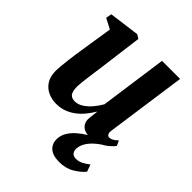

<svg xmlns="http://www.w3.org/2000/svg" viewBox="-214 -672 1010 1010"><g transform="rotate(45 291.5 -167.0)"><path d="M171.5 11Q139 11 111 -1.8Q83 -14.5 65.5 -40.8Q48 -67 47.5 -108.5Q47.5 -125 49.5 -146.2Q51.5 -167.5 54.2 -191.5Q57 -215.5 60.5 -239Q64 -262.5 67 -283L95.5 -465.5L38 -495.5L44 -527.5L214.5 -550L236.5 -536.5L204 -286.5Q201 -266 198 -243.5Q195 -221 192.2 -199.8Q189.5 -178.5 187.5 -160.8Q185.5 -143 185.5 -131.5Q185.5 -108.5 190.5 -94.2Q195.5 -80 206 -73.8Q216.5 -67.5 233 -67.5Q255.5 -67.5 278 -82Q300.5 -96.5 320 -119.5Q339.5 -142.5 353.5 -167.5L406 -543H540.5L477.5 -96Q475 -78 480.2 -69.5Q485.5 -61 495 -61Q504.5 -61 515.2 -66.5Q526 -72 541.5 -86.5L554.5 -58.5Q546.5 -47 528 -30.8Q509.5 -14.5 482.5 -2.2Q455.5 10 422.5 10Q385 10 367 -5.8Q349 -21.5 347.5 -47.5Q347.5 -51 348 -58.2Q348.5 -65.5 349.5 -74.5Q350.5 -83.5 351.8 -93.2Q353 -103 354 -111L352.5 -111.5Q339 -89 321.5 -67Q304 -45 281.5 -27.5Q259 -10 231.8 0.5Q204.5 11 171.5 11ZM399 216Q351.5 216 328.2 195.2Q305 174.5 305 141.5Q305 113.5 319 89.5Q333 65.5 356 45.2Q379 25 406.8 8.5Q434.5 -8 461 -21L483 -32.5L514.5 -20.5Q480.5 -0.5 458.2 20.5Q436 41.5 425 62.2Q414 83 413.5 103.5Q413.5 123.5 423.5 132.8Q433.5 142 450.5 142Q469.5 142 487.8 133Q506 124 525.5 108.5L539.5 148Q520.5 172.5 483.8 194.5Q447 216.5 399 216Z"/></g></svg>

Font: Merriweather 60pt
Style: Bold Italic
Weight: 700
Italic angle: -7.8°
Version: Version 2.101